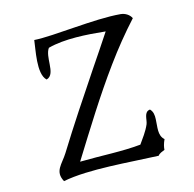

<svg xmlns="http://www.w3.org/2000/svg" viewBox="-99 -767 878 868"><g transform="rotate(-15 340.0 -333.0)"><path d="M587 -631C579 -649 559 -661 539 -663C417 -674 222 -645 131 -651C127 -611 100 -499 139 -464C164 -471 168 -498 170 -527C172 -554 173 -583 186 -600C264 -621 366 -614 453 -605C421 -556 387 -506 352 -454C279 -345 203 -231 135 -121C107 -76 67 -53 96 0C217 -24 405 -5 539 0C546 -10 559 -14 571 -19C572 -33 575 -46 584 -66C557 -89 568 -128 569 -163C570 -182 568 -199 555 -212C525 -209 531 -172 523 -152C510 -121 488 -93 472 -70C382 -61 291 -68 189 -66C272 -199 353 -331 443 -454C488 -516 536 -575 587 -631Z"/></g></svg>

Font: Yuji Syuku Std R
Style: Regular
Weight: 400
Designer: Kataoka Yuji
Foundry: Kinuta Font Factory
Version: Version 3.000;hotconv 1.0.111;makeotfexe 2.5.65597